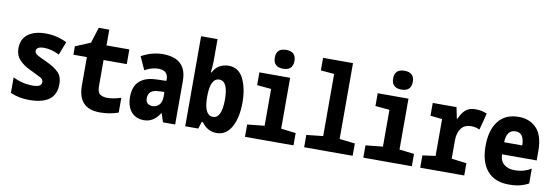

<svg xmlns="http://www.w3.org/2000/svg" viewBox="-57 -1180 4614 1598"><g transform="rotate(10 2250.0 -381.0)"><path d="M223 10Q448 10 448 -163Q448 -225 415 -259.5Q382 -294 315 -326Q254 -354 229.5 -367.5Q205 -381 205 -401Q205 -439 271 -439Q332 -439 400 -405L443 -517Q358 -559 265 -559Q168 -559 114 -517.5Q60 -476 60 -399Q60 -341 94 -303.5Q128 -266 187 -238Q248 -209 276.5 -194Q305 -179 305 -155Q305 -113 230 -113Q141 -113 63 -153V-22Q133 10 223 10Z M818 10Q903 10 975 -16V-141Q940 -130 911 -125Q882 -120 859 -120Q822 -120 798.5 -136Q775 -152 775 -205V-425H971V-549H778V-682H689L647 -549L520 -496V-425H634V-186Q634 10 818 10Z M1192 10Q1274 10 1325 -73H1328L1352 0H1455V-369Q1455 -559 1253 -559Q1161 -559 1073 -510L1123 -400Q1182 -433 1236 -433Q1320 -433 1320 -360V-345L1232 -342Q1143 -339 1094 -295Q1045 -251 1045 -161Q1045 -82 1084 -36Q1123 10 1192 10ZM1242 -118Q1217 -118 1200.5 -131.5Q1184 -145 1184 -174Q1184 -246 1272 -249L1320 -251V-210Q1320 -164 1297 -141Q1274 -118 1242 -118Z M1806 10Q1886 10 1930.5 -69Q1975 -148 1975 -277Q1975 -396 1935 -477.5Q1895 -559 1810 -559Q1769 -559 1733.5 -539.5Q1698 -520 1678 -479H1672Q1675 -510 1677 -533Q1679 -556 1679 -578V-761H1540V0H1650L1669 -59H1679Q1728 10 1806 10ZM1753 -117Q1677 -117 1677 -275Q1677 -432 1753 -432Q1827 -432 1827 -276Q1827 -117 1753 -117Z M2258 -613Q2341 -613 2341 -693Q2341 -772 2258 -772Q2175 -772 2175 -693Q2175 -613 2258 -613ZM2045 0H2455V-104L2330 -119V-549H2070V-441L2190 -430V-119L2045 -104Z M2545 0V-104L2685 -119V-644L2571 -654V-760H2824V-119L2955 -104V0Z M3258 -613Q3341 -613 3341 -693Q3341 -772 3258 -772Q3175 -772 3175 -693Q3175 -613 3258 -613ZM3045 0H3455V-104L3330 -119V-549H3070V-441L3190 -430V-119L3045 -104Z M3526 0H3898V-104L3771 -119V-272Q3771 -338 3800 -376Q3829 -414 3884 -414Q3924 -414 3956 -398L3993 -539Q3968 -551 3943 -555Q3918 -559 3896 -559Q3840 -559 3809 -529.5Q3778 -500 3762 -456H3755L3736 -549H3535V-441L3635 -430V-119L3526 -104Z M4276 10Q4337 10 4377.5 -2Q4418 -14 4442 -28V-154Q4420 -139 4384.5 -127.5Q4349 -116 4300 -116Q4248 -116 4213.5 -143.5Q4179 -171 4177 -228H4470V-307Q4470 -437 4413 -498Q4356 -559 4261 -559Q4148 -559 4089 -483Q4030 -407 4030 -274Q4030 -137 4093 -63.5Q4156 10 4276 10ZM4177 -330Q4180 -436 4257 -436Q4329 -436 4330 -330Z"/></g></svg>

Font: Noto Sans Mono Condensed Extra
Style: Regular
Weight: 800
Width: 3
Designer: Monotype Design Team
Foundry: Monotype Imaging Inc.
Version: Version 1.900